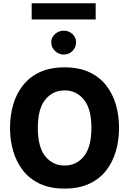

<svg xmlns="http://www.w3.org/2000/svg" viewBox="-20 -1134 779 1160"><path d="M558.1 -1114.3V-1016.6H171.4V-1114.3ZM289.6 -877.9Q289.6 -908.2 312.7 -928.5Q335.9 -948.7 365.7 -948.7Q396 -948.7 417.7 -928.5Q439.5 -908.2 439.5 -877.9Q439.5 -847.7 417.7 -825.9Q396 -804.2 365.7 -804.2Q335.9 -804.2 312.7 -825.9Q289.6 -847.7 289.6 -877.9ZM370.1 -727.1Q457.5 -727.1 519.8 -697.8Q582 -668.5 621.8 -617.4Q661.6 -566.4 680.4 -500.5Q699.2 -434.6 699.2 -361.3Q699.2 -288.1 680.4 -221.9Q661.6 -155.8 621.8 -104.5Q582 -53.2 519.5 -23.9Q457 5.4 370.1 5.4Q283.2 5.4 220.7 -23.9Q158.2 -53.2 118.4 -104.5Q78.6 -155.8 59.6 -221.9Q40.5 -288.1 40.5 -361.3Q40.5 -434.6 59.3 -500.5Q78.1 -566.4 117.9 -617.4Q157.7 -668.5 220.2 -697.8Q282.7 -727.1 370.1 -727.1ZM370.1 -587.9Q299.3 -587.9 253.9 -532.5Q208.5 -477.1 208.5 -361.3Q208.5 -245.1 253.7 -189.5Q298.8 -133.8 370.1 -133.8Q441.4 -133.8 486.8 -189.5Q532.2 -245.1 532.2 -361.3Q532.2 -477.5 486.3 -532.7Q440.4 -587.9 370.1 -587.9Z"/></svg>

Font: Estedad-FD ExtraBold
Style: Regular
Weight: 800
Designer: Amin Abedi
Version: Version 7.3